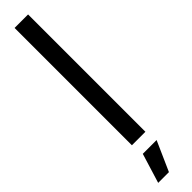

<svg xmlns="http://www.w3.org/2000/svg" viewBox="-360 -761 935 935"><g transform="rotate(-45 107.0 -294.0)"><path d="M69 67H164L96 220H22ZM61 -808H154V0H61Z"/></g></svg>

Font: Encode Sans Compressed
Style: Medium
Weight: 500
Designer: Pablo Impallari, Andres Torresi
Foundry: Pablo Impallari, Andres Torresi
Version: Version 1.000; ttfautohint (v1.00) -l 8 -r 50 -G 200 -x 14 -